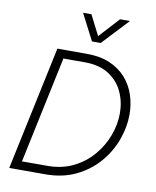

<svg xmlns="http://www.w3.org/2000/svg" viewBox="-102 -1051 915 1129"><g transform="rotate(10 355.0 -487.0)"><path d="M382 -817 301 -974H351L412 -854L522 -974H581L434 -817ZM32 0 189 -740H366Q445 -740 503 -715Q561 -690 599 -647Q637 -604 655.5 -548.5Q674 -493 674 -432Q674 -356 646 -279.5Q618 -203 563.5 -140Q509 -77 429.5 -38.5Q350 0 248 0ZM362 -689H234L99 -51H249Q338 -51 406 -85Q474 -119 521 -174.5Q568 -230 592.5 -296.5Q617 -363 617 -429Q617 -498 589.5 -557Q562 -616 505.5 -652.5Q449 -689 362 -689Z"/></g></svg>

Font: Be Vietnam Pro ExtraLight
Style: Italic
Weight: 200
Italic angle: -12°
Designer: Lam Bao, Tony Le, Vietanh Nguyen
Foundry: Yellow Type Foundry
Version: Version 1.002; ttfautohint (v1.8.3)